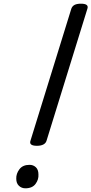

<svg xmlns="http://www.w3.org/2000/svg" viewBox="-20 -1005 495 1039"><path d="M180 -216Q135 -216 145 -244L366 -958Q371 -972 383.5 -978.5Q396 -985 418 -985Q462 -985 453 -958L232 -244Q228 -230 214.5 -223Q201 -216 180 -216ZM117 14Q97 14 82.5 0.5Q68 -13 68 -38Q67 -65 85 -89Q103 -113 140 -113Q160 -113 174 -100Q188 -87 188 -61Q190 -34 172.5 -10Q155 14 117 14Z"/></svg>

Font: Playwrite NO
Style: Regular
Weight: 400
Designer: Veronika Burian, José Scaglione
Foundry: TypeTogether
Version: Version 1.002